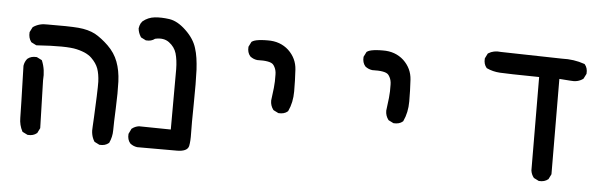

<svg xmlns="http://www.w3.org/2000/svg" viewBox="-42 -574 2584 831"><g transform="rotate(5 1250.0 -158.0)"><path d="M408.7 126.5 389.2 116.7 387.7 115.7 386.7 114.3Q370.1 87.4 374 50.3Q374 50.3 376.2 9.5Q378.4 -31.2 380.1 -79.8Q381.8 -128.4 381.3 -144.5Q379.9 -177.7 371.6 -201.2Q363.3 -224.1 341.8 -245.1Q338.9 -248 335.2 -251Q331.5 -253.9 327.6 -256.3Q323.7 -258.8 319.3 -261.2Q314.9 -263.7 310.1 -265.6Q305.2 -267.6 299.8 -269.5Q294.4 -271.5 288.3 -273.2Q282.2 -274.9 275.9 -276.4Q231 -287.1 102.1 -278.3H100.6L99.1 -278.8L79.6 -288.6L78.1 -289.6L77.1 -290.5Q64.5 -307.6 66.4 -331.5V-332.5L66.9 -333.5L76.7 -353L77.6 -354.5L78.6 -355.5Q105.5 -374 140.6 -372.1Q231.9 -373 274.9 -369.6Q296.9 -367.7 315.2 -362.8Q333.5 -357.9 348.6 -350.1Q363.3 -341.8 377.9 -330.6Q392.6 -319.3 407.2 -305.2Q422.4 -290.5 433.6 -273.7Q444.8 -256.8 451.7 -238.3Q465.8 -201.2 467.8 -152.8Q469.7 -105.5 466.8 -37.6Q463.9 29.3 463.9 58.6Q463.9 73.7 460.7 87.6Q457.5 101.6 451.7 113.8L451.2 115.2L450.2 115.7Q434.6 128.9 410.6 127H409.7ZM95.2 110.8 75.7 101.1 73.7 100.1 72.8 98.6Q58.6 71.8 58.6 40.5Q58.6 10.7 52.7 -184.6V-185.1Q55.2 -202.6 65.9 -215.8L66.4 -216.3Q82 -229.5 106 -227.5H106.9L107.9 -227.1L127.4 -217.3L129.4 -216.3L130.4 -214.4Q146.5 -175.8 142.6 -129.9L148.4 76.2V77.6L147.9 78.6L138.2 98.1L137.7 99.6L136.7 100.1Q121.1 113.3 97.2 111.3H96.2Z M573.7 123Q556.2 120.6 543 109.9L542.5 109.4Q529.3 93.8 531.2 69.8V68.8L531.7 67.9L541.5 47.4L542 45.9L543 45.4Q556.2 34.7 573.7 32.2H574.2L711.9 34.2Q712.9 -188 712.4 -228Q711.9 -267.6 703.6 -296.4Q695.3 -323.7 670.9 -341.8Q659.2 -350.6 644 -353Q628.9 -355.5 609.9 -351.1Q594.7 -338.9 571.8 -340.8H570.8L569.8 -341.3L550.3 -351.1L548.8 -352.1L547.9 -353.5Q537.1 -370.1 535.2 -389.2V-389.6V-390.1Q536.1 -396 537.6 -401.4Q539.1 -406.7 541.7 -411.6Q544.4 -416.5 548.3 -420.9L548.8 -421.4Q571.8 -440.4 601.1 -443.4Q628.9 -446.3 664.1 -441.4Q700.2 -436 736.8 -400.9Q755.4 -383.3 767.6 -364.5Q779.8 -345.7 785.6 -326.2Q792 -306.6 795.4 -283.4Q798.8 -260.3 800.3 -233.4Q802.7 -179.7 801.3 -86.4Q799.8 6.8 800.8 41.5Q801.8 76.7 797.4 98.1Q794.4 110.8 781.2 116.9Q768.1 123 746.6 123H574.2Z M1168.5 -77.6 1148.9 -87.4 1147.5 -88.4 1146.5 -89.4Q1133.8 -106.4 1133.8 -127.9V-128.4V-128.9Q1137.7 -155.8 1140.6 -184.1Q1143.6 -211.9 1142.6 -242.2Q1142.6 -246.6 1142.1 -251.2Q1141.6 -255.9 1140.6 -259.8Q1139.6 -263.7 1138.4 -267.1Q1137.2 -270.5 1135.5 -273.7Q1133.8 -276.9 1132.1 -279.8Q1130.4 -282.7 1127.9 -285.2Q1114.7 -299.8 1058.6 -297.9H1058.1Q1040.5 -300.3 1027.3 -311L1026.9 -311.5Q1013.7 -327.1 1015.6 -351.1V-352.1L1016.1 -353L1025.9 -372.6L1026.4 -374L1027.3 -374.5Q1029.8 -376.5 1032.7 -377.9Q1035.6 -379.4 1039.3 -380.6Q1043 -381.8 1047.6 -382.8Q1052.2 -383.8 1057.4 -384.5Q1062.5 -385.3 1068.8 -385.7Q1075.2 -386.2 1081.8 -386.5Q1088.4 -386.7 1096.2 -386.7Q1123.5 -387.2 1146.5 -378.9Q1169.4 -370.6 1187.5 -354Q1223.6 -319.8 1226.6 -271Q1229.5 -223.6 1229.5 -176.8Q1229.5 -128.4 1211.4 -90.3L1210.9 -89.4L1210 -88.4Q1202.1 -81.5 1192.1 -78.9Q1182.1 -76.2 1170.4 -77.1H1169.4Z M1668.5 -77.6 1648.9 -87.4 1647.5 -88.4 1646.5 -89.4Q1633.8 -106.4 1633.8 -127.9V-128.4V-128.9Q1637.7 -155.8 1640.6 -184.1Q1643.6 -211.9 1642.6 -242.2Q1642.6 -246.6 1642.1 -251.2Q1641.6 -255.9 1640.6 -259.8Q1639.6 -263.7 1638.4 -267.1Q1637.2 -270.5 1635.5 -273.7Q1633.8 -276.9 1632.1 -279.8Q1630.4 -282.7 1627.9 -285.2Q1614.7 -299.8 1558.6 -297.9H1558.1Q1540.5 -300.3 1527.3 -311L1526.9 -311.5Q1513.7 -327.1 1515.6 -351.1V-352.1L1516.1 -353L1525.9 -372.6L1526.4 -374L1527.3 -374.5Q1529.8 -376.5 1532.7 -377.9Q1535.6 -379.4 1539.3 -380.6Q1543 -381.8 1547.6 -382.8Q1552.2 -383.8 1557.4 -384.5Q1562.5 -385.3 1568.8 -385.7Q1575.2 -386.2 1581.8 -386.5Q1588.4 -386.7 1596.2 -386.7Q1623.5 -387.2 1646.5 -378.9Q1669.4 -370.6 1687.5 -354Q1723.6 -319.8 1726.6 -271Q1729.5 -223.6 1729.5 -176.8Q1729.5 -128.4 1711.4 -90.3L1710.9 -89.4L1710 -88.4Q1702.1 -81.5 1692.1 -78.9Q1682.1 -76.2 1670.4 -77.1H1669.4Z M2316.9 116.7 2297.4 106.9 2295.9 106.4 2295.4 105.5Q2284.7 92.3 2282.2 74.7V74.2L2280.3 -331.1Q2137.7 -333 2108.9 -335Q2078.6 -336.9 2052.2 -349.1L2051.3 -349.6L2050.3 -350.6Q2037.1 -366.2 2039.1 -390.1V-391.1L2039.6 -392.1L2049.3 -411.6L2050.3 -413.1L2051.8 -414.1Q2074.7 -428.7 2106 -424.8L2372.1 -418.9Q2423.8 -420.9 2469.7 -404.8L2471.2 -404.3L2472.2 -403.3Q2485.4 -387.7 2483.4 -363.8V-362.8L2482.9 -361.8L2473.1 -342.3L2472.2 -340.8L2471.2 -339.8Q2448.2 -323.2 2416.5 -327.1L2368.2 -330.6L2370.1 82V83.5L2369.6 84.5L2359.9 104L2359.4 105.5L2358.4 106Q2342.8 119.1 2318.8 117.2H2317.9Z"/></g></svg>

Font: NaikaiFont
Style: SemiBold
Weight: 600
Version: Version 1.89